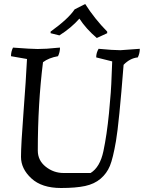

<svg xmlns="http://www.w3.org/2000/svg" viewBox="-20 -925 743 960"><path d="M461 -638Q461 -661 473 -681Q545 -674 582 -674L679 -681Q679 -658 669 -638Q630 -634 598 -601Q575 -308 560 -220.5Q545 -133 529.5 -95.5Q514 -58 483 -31.5Q452 -5 405.5 5Q359 15 285 15Q189 15 137 -33Q85 -81 85 -140.5Q85 -200 97.5 -363.5Q110 -527 115 -630L35 -644Q35 -667 45 -687Q138 -680 168 -680Q212 -680 266 -686L280 -687Q280 -664 270 -644Q224 -636 195 -614Q169 -406 169 -172Q169 -123 208.5 -91.5Q248 -60 298 -60H433Q480 -89 497 -169Q514 -249 525 -359.5Q536 -470 538 -544L541 -618ZM353 -878 406 -905Q453 -831 516 -767V-759L464 -735Q410 -781 377 -832Q337 -786 277 -748L233 -759V-767Q322 -831 353 -878Z"/></svg>

Font: Kotta One
Style: Regular
Weight: 400
Designer: Ania Kruk
Foundry: Ania Kruk
Version: Version 1.001